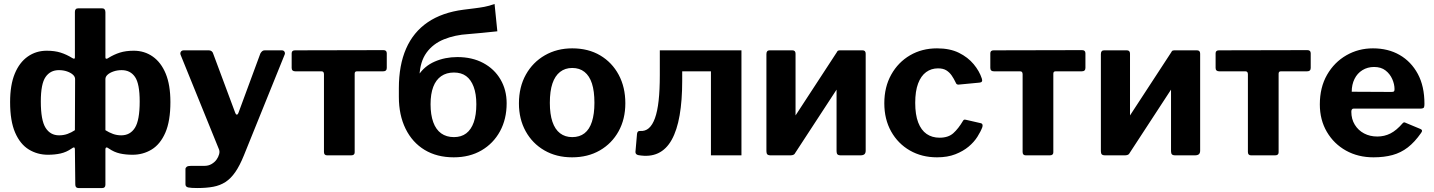

<svg xmlns="http://www.w3.org/2000/svg" viewBox="-20 -784 7236 969"><path d="M376 165Q360 165 360 147L358 -31Q358 -47 341 -34Q315 -16 286 -9.5Q257 -3 222 -3Q169 -3 125.5 -29.5Q82 -56 56.5 -114.5Q31 -173 31 -269Q31 -355 54.5 -412Q78 -469 120 -498.5Q162 -528 216 -528Q256 -528 286 -518.5Q316 -509 345 -491Q358 -483 358 -494V-724Q358 -742 375 -742H495Q512 -742 512 -722V-494Q512 -488 516.5 -487.5Q521 -487 526 -491Q555 -509 585 -518.5Q615 -528 655 -528Q709 -528 751 -498.5Q793 -469 816.5 -412Q840 -355 840 -269Q840 -173 814.5 -114.5Q789 -56 745.5 -29.5Q702 -3 649 -3Q614 -3 585 -9.5Q556 -16 530 -34Q521 -41 516.5 -39.5Q512 -38 512 -31V148Q512 165 496 165ZM278 -101Q301 -101 320.5 -108Q340 -115 358 -127L359 -385Q359 -397 348 -407Q337 -417 318.5 -423.5Q300 -430 277 -430Q234 -430 210 -395.5Q186 -361 186 -272Q186 -177 210 -139Q234 -101 278 -101ZM592 -101Q637 -101 661 -139Q685 -177 685 -272Q685 -361 661.5 -395.5Q638 -430 594 -430Q572 -430 553 -423.5Q534 -417 523 -407Q512 -397 512 -385V-127Q531 -115 550.5 -108Q570 -101 592 -101Z M975 165Q944 165 930 162Q916 159 916 146V69Q916 63 922 58Q928 53 945 53H1013Q1032 53 1047.5 44Q1063 35 1072.5 22Q1082 9 1086 -6Q1090 -21 1084 -33L892 -506Q888 -515 892.5 -522.5Q897 -530 908 -530H1034Q1042 -530 1048 -525.5Q1054 -521 1056 -513L1167 -215Q1170 -206 1175 -205.5Q1180 -205 1184 -216L1294 -514Q1298 -521 1303 -525.5Q1308 -530 1316 -530H1402Q1412 -530 1416 -522.5Q1420 -515 1416 -507L1211 0Q1190 52 1167.5 84.5Q1145 117 1118 134.5Q1091 152 1056.5 158.5Q1022 165 975 165Z M1913 -424H1781Q1770 -424 1770 -412V-15Q1770 0 1752 0H1631Q1615 0 1615 -17V-409Q1615 -424 1603 -424H1471Q1452 -424 1452 -441V-515Q1452 -530 1469 -530L1915 -531Q1932 -531 1932 -515V-441Q1932 -424 1913 -424Z M2270 10Q2185 10 2123 -27.5Q2061 -65 2027 -134Q1993 -203 1993 -295L2027 -394L2091 -403Q2121 -450 2173.5 -473Q2226 -496 2288 -496Q2363 -496 2419 -466Q2475 -436 2506 -383Q2537 -330 2537 -263Q2537 -183 2503.5 -121.5Q2470 -60 2410 -25Q2350 10 2270 10ZM2271 -92Q2308 -92 2333 -111Q2358 -130 2371 -167Q2384 -204 2384 -258Q2384 -310 2370.5 -346Q2357 -382 2332.5 -400Q2308 -418 2271 -418Q2233 -418 2206.5 -399.5Q2180 -381 2166.5 -345.5Q2153 -310 2153 -258Q2153 -205 2166.5 -167.5Q2180 -130 2206.5 -111Q2233 -92 2271 -92ZM1993 -295V-339Q1993 -455 2029.5 -538.5Q2066 -622 2138.5 -671.5Q2211 -721 2319 -735Q2350 -739 2375 -742Q2400 -745 2424.5 -749.5Q2449 -754 2476 -764L2490 -626Q2445 -621 2411.5 -618Q2378 -615 2344 -612Q2276 -608 2220.5 -585.5Q2165 -563 2132.5 -518Q2100 -473 2097 -401L2096 -318Z M2867 10Q2788 10 2727.5 -25Q2667 -60 2633 -121.5Q2599 -183 2599 -262Q2599 -345 2634 -407.5Q2669 -470 2730 -505Q2791 -540 2868 -540Q2949 -540 3009 -504.5Q3069 -469 3102.5 -406.5Q3136 -344 3136 -263Q3136 -183 3102 -121.5Q3068 -60 3007.5 -25Q2947 10 2867 10ZM2868 -92Q2905 -92 2930 -111.5Q2955 -131 2967.5 -170Q2980 -209 2980 -265Q2980 -324 2967.5 -362.5Q2955 -401 2930 -421Q2905 -441 2868 -441Q2832 -441 2806.5 -421Q2781 -401 2768 -362.5Q2755 -324 2755 -265Q2755 -208 2768 -169.5Q2781 -131 2806.5 -111.5Q2832 -92 2868 -92Z M3202 -1Q3187 -4 3187 -17L3195 -109Q3197 -124 3210 -123Q3236 -121 3254.5 -137Q3273 -153 3285.5 -187.5Q3298 -222 3304 -276Q3310 -330 3310 -405V-530H3722V0H3568V-424H3423V-376Q3423 -277 3410 -202Q3397 -127 3370 -78.5Q3343 -30 3301 -10.5Q3259 9 3202 -1Z M3995 -513V-24Q3995 -11 3988.5 -5.5Q3982 0 3968 0H3870Q3857 0 3852.5 -5Q3848 -10 3848 -21V-511Q3848 -530 3864 -530H3979Q3995 -530 3995 -513ZM4349 -513V-24Q4349 -11 4342.5 -5.5Q4336 0 4322 0H4224Q4211 0 4206.5 -5Q4202 -10 4202 -21V-511Q4202 -530 4218 -530H4333Q4349 -530 4349 -513ZM4205 -523 4293 -471 3990 -7 3902 -59Z M4709 -540Q4774 -540 4819.5 -517.5Q4865 -495 4894 -460Q4923 -425 4935 -388Q4942 -368 4923 -367L4818 -357Q4807 -356 4803 -368Q4794 -387 4783 -403Q4772 -419 4756 -429Q4740 -439 4714 -439Q4680 -439 4654 -420Q4628 -401 4613.5 -362.5Q4599 -324 4599 -265Q4599 -205 4614 -166Q4629 -127 4656.5 -108Q4684 -89 4722 -89Q4766 -89 4791.5 -112Q4817 -135 4840 -174Q4843 -179 4846 -180Q4849 -181 4857 -179L4931 -162Q4942 -159 4938 -143Q4930 -121 4913 -94Q4896 -67 4868.5 -44Q4841 -21 4801.5 -5.5Q4762 10 4709 10Q4632 10 4572 -24.5Q4512 -59 4477.5 -120.5Q4443 -182 4443 -263Q4443 -345 4478 -407.5Q4513 -470 4573 -505Q4633 -540 4709 -540Z M5439 -424H5307Q5296 -424 5296 -412V-15Q5296 0 5278 0H5157Q5141 0 5141 -17V-409Q5141 -424 5129 -424H4997Q4978 -424 4978 -441V-515Q4978 -530 4995 -530L5441 -531Q5458 -531 5458 -515V-441Q5458 -424 5439 -424Z M5683 -513V-24Q5683 -11 5676.5 -5.5Q5670 0 5656 0H5558Q5545 0 5540.5 -5Q5536 -10 5536 -21V-511Q5536 -530 5552 -530H5667Q5683 -530 5683 -513ZM6037 -513V-24Q6037 -11 6030.5 -5.5Q6024 0 6010 0H5912Q5899 0 5894.5 -5Q5890 -10 5890 -21V-511Q5890 -530 5906 -530H6021Q6037 -530 6037 -513ZM5893 -523 5981 -471 5678 -7 5590 -59Z M6576 -424H6444Q6433 -424 6433 -412V-15Q6433 0 6415 0H6294Q6278 0 6278 -17V-409Q6278 -424 6266 -424H6134Q6115 -424 6115 -441V-515Q6115 -530 6132 -530L6578 -531Q6595 -531 6595 -515V-441Q6595 -424 6576 -424Z M6800 -220Q6800 -183 6817.5 -154.5Q6835 -126 6864.5 -110.5Q6894 -95 6931 -95Q6967 -95 6997.5 -110.5Q7028 -126 7059 -162Q7063 -166 7066 -166.5Q7069 -167 7077 -163L7149 -133Q7163 -127 7152 -113Q7120 -67 7085 -40Q7050 -13 7007.5 -1.5Q6965 10 6912 10Q6834 10 6773 -24Q6712 -58 6676.5 -118.5Q6641 -179 6641 -257Q6641 -343 6677.5 -406.5Q6714 -470 6775 -505Q6836 -540 6909 -540Q6986 -540 7044 -506.5Q7102 -473 7135.5 -411Q7169 -349 7169 -260Q7169 -249 7167 -243Q7165 -237 7152 -236H6812Q6806 -236 6803 -232Q6800 -228 6800 -220ZM7001 -320Q7012 -320 7015 -322.5Q7018 -325 7018 -334Q7018 -359 7006.5 -385Q6995 -411 6972.5 -428.5Q6950 -446 6915 -446Q6882 -446 6856 -430Q6830 -414 6816 -385.5Q6802 -357 6802 -321Z"/></svg>

Font: Libre Franklin
Style: Bold
Weight: 700
Designer: Pablo Impallari, Rodrigo Fuenzalida, Nhung Nguyen
Foundry: Impallari Type
Version: Version 3.000